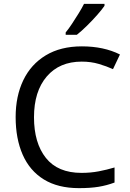

<svg xmlns="http://www.w3.org/2000/svg" viewBox="-20 -964 672 994"><path d="M403 -645Q288 -645 222 -568Q156 -491 156 -357Q156 -224 217.5 -146.5Q279 -69 402 -69Q449 -69 491 -77Q533 -85 573 -97V-19Q533 -4 490.5 3Q448 10 389 10Q280 10 207 -35Q134 -80 97.5 -163Q61 -246 61 -358Q61 -466 100.5 -548.5Q140 -631 217 -677.5Q294 -724 404 -724Q517 -724 601 -682L565 -606Q532 -621 491.5 -633Q451 -645 403 -645ZM521 -944V-934Q509 -916 484 -887.5Q459 -859 430 -830.5Q401 -802 378 -784H320V-796Q335 -814 352.5 -840.5Q370 -867 387 -894.5Q404 -922 415 -944Z"/></svg>

Font: Noto IKEA Arabic
Style: Regular
Weight: 400
Designer: Monotype Design Team
Foundry: Monotype Imaging Inc.
Version: Version 1.200